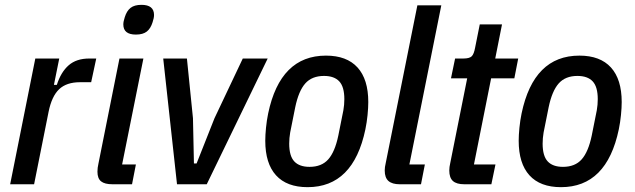

<svg xmlns="http://www.w3.org/2000/svg" viewBox="-20 -762 2624 794"><path d="M22 0 126 -520H225L203 -411H215Q232 -464 264 -492Q296 -520 349 -520H378L357 -422H311Q255 -422 224.5 -393Q194 -364 181 -300L121 0Z M542 -619Q490 -619 490 -661Q490 -673 496 -691Q504 -717 520 -729.5Q536 -742 565 -742Q617 -742 617 -700Q617 -688 611 -670Q603 -644 587 -631.5Q571 -619 542 -619ZM445 0Q413 0 398 -12Q383 -24 383 -52Q383 -68 387 -85L474 -520H573L485 -82H542L526 0Z M712 0 655 -520H753L778 -273L782 -86H793L867 -273L984 -520H1087L835 0Z M1252 12Q1166 12 1121.5 -37Q1077 -86 1077 -180Q1077 -203 1080 -233.5Q1083 -264 1089 -293Q1139 -532 1328 -532Q1414 -532 1458.5 -483Q1503 -434 1503 -340Q1503 -317 1500 -286.5Q1497 -256 1491 -227Q1441 12 1252 12ZM1260 -72Q1310 -72 1337.5 -103Q1365 -134 1379 -201L1400 -306Q1402 -317 1403 -329Q1404 -341 1404 -352Q1404 -403 1383 -425.5Q1362 -448 1320 -448Q1270 -448 1242.5 -417Q1215 -386 1201 -319L1180 -214Q1178 -203 1177 -191Q1176 -179 1176 -168Q1176 -117 1197 -94.5Q1218 -72 1260 -72Z M1633 0Q1602 0 1586.5 -13.5Q1571 -27 1571 -57Q1571 -64 1572 -71.5Q1573 -79 1575 -87L1706 -740H1805L1673 -82H1737L1721 0Z M1900 0Q1868 0 1853 -13.5Q1838 -27 1838 -57Q1838 -71 1842 -88L1912 -438H1845L1862 -520H1896Q1921 -520 1930.5 -529Q1940 -538 1945 -566L1964 -661H2056L2028 -520H2123L2107 -438H2011L1940 -82H2029L2012 0Z M2300 12Q2214 12 2169.5 -37Q2125 -86 2125 -180Q2125 -203 2128 -233.5Q2131 -264 2137 -293Q2187 -532 2376 -532Q2462 -532 2506.5 -483Q2551 -434 2551 -340Q2551 -317 2548 -286.5Q2545 -256 2539 -227Q2489 12 2300 12ZM2308 -72Q2358 -72 2385.5 -103Q2413 -134 2427 -201L2448 -306Q2450 -317 2451 -329Q2452 -341 2452 -352Q2452 -403 2431 -425.5Q2410 -448 2368 -448Q2318 -448 2290.5 -417Q2263 -386 2249 -319L2228 -214Q2226 -203 2225 -191Q2224 -179 2224 -168Q2224 -117 2245 -94.5Q2266 -72 2308 -72Z"/></svg>

Font: IBM Plex Sans Condensed Medium
Style: Italic
Weight: 500
Width: 3
Italic angle: -11°
Designer: Mike Abbink, Paul van der Laan, Pieter van Rosmalen
Foundry: Bold Monday
Version: Version 1.3